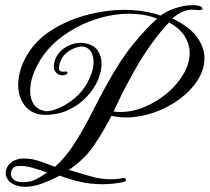

<svg xmlns="http://www.w3.org/2000/svg" viewBox="-20 -676 807 739"><path d="M76 43Q63 43 51 40Q26 34 14 20Q2 6 2 -10Q2 -27 13.5 -41.5Q25 -56 45 -62Q56 -66 72 -66Q104 -66 137 -54Q170 -42 192 -34Q233 -71 266.5 -123.5Q300 -176 328.5 -232Q357 -288 383 -336Q439 -440 492 -505Q545 -570 585 -604Q560 -614 533 -618.5Q506 -623 477 -623Q412 -623 346 -601Q280 -579 225.5 -540Q171 -501 138 -450Q96 -383 96 -326Q96 -296 109.5 -275.5Q123 -255 151 -249Q154 -248 159 -248Q179 -248 209 -261Q239 -274 268.5 -299Q298 -324 317 -359Q340 -402 340 -437Q340 -466 327 -481.5Q314 -497 295 -497Q273 -497 244.5 -479Q216 -461 208 -424Q207 -421 207 -419Q207 -417 207 -415Q207 -405 212 -402.5Q217 -400 223 -400Q227 -400 230 -400.5Q233 -401 234 -401Q240 -400 240 -396Q240 -393 234.5 -389.5Q229 -386 221 -386Q205 -386 194.5 -398.5Q184 -411 188 -430Q195 -468 225.5 -489.5Q256 -511 291 -511Q296 -511 300.5 -510.5Q305 -510 309 -509Q341 -503 356 -481.5Q371 -460 371 -431Q371 -400 356 -366Q341 -332 312.5 -302Q284 -272 244 -253Q204 -234 154 -234Q105 -234 77.5 -267Q50 -300 50 -349Q50 -377 59 -407.5Q68 -438 87 -469Q121 -524 181 -561.5Q241 -599 314.5 -618.5Q388 -638 460 -638Q497 -638 532 -632.5Q567 -627 598 -616Q621 -633 655 -644.5Q689 -656 720 -656Q725 -656 730 -656Q735 -656 739 -655Q759 -652 759 -643Q759 -637 745 -637Q738 -637 732.5 -638Q727 -639 720 -639Q702 -639 684 -631.5Q666 -624 643 -605Q710 -573 738.5 -533Q767 -493 767 -452Q767 -409 741 -368Q715 -327 671 -294.5Q627 -262 573 -243Q519 -224 464 -224Q436 -224 409 -230Q380 -174 344 -119.5Q308 -65 245 -22Q286 -10 326.5 2Q367 14 407 14Q418 14 430 13Q442 12 453 9H456Q465 9 465 17Q465 22 455 25Q434 29 414 31Q394 33 375 33Q326 33 285 23Q244 13 210 0Q180 16 144.5 29.5Q109 43 76 43ZM443 -245Q491 -245 538 -265Q585 -285 624 -318Q663 -351 686.5 -391.5Q710 -432 710 -473Q710 -505 691.5 -535.5Q673 -566 631 -590Q601 -560 558.5 -501Q516 -442 467 -348Q454 -325 442 -299Q430 -273 417 -247Q424 -246 430 -245.5Q436 -245 443 -245ZM71 25Q97 25 118 14.5Q139 4 161 -12Q137 -21 106 -30Q75 -39 49 -37Q36 -36 29 -27Q22 -18 22 -7Q22 3 30 12.5Q38 22 54 24Q59 25 63 25Q67 25 71 25Z"/></svg>

Font: Gwendolyn
Style: Bold
Weight: 700
Designer: Robert E. Leuschke
Foundry: Robert E. Leuschke
Version: Version 1.010; ttfautohint (v1.8.3)